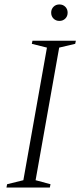

<svg xmlns="http://www.w3.org/2000/svg" viewBox="-20 -843 371 863"><path d="M9 0 12 -15 85 -33 191 -629 123 -646 126 -660H321L318 -646L246 -629L140 -33L207 -15L204 0ZM247 -749Q231 -749 220.5 -759.5Q210 -770 210 -786Q210 -802 220.5 -812.5Q231 -823 247 -823Q263 -823 273.5 -812.5Q284 -802 284 -786Q284 -770 273.5 -759.5Q263 -749 247 -749Z"/></svg>

Font: Spectral SC ExtraLight
Style: Italic
Weight: 275
Italic angle: -10°
Designer: Jean-Baptiste Levee
Foundry: Production Type
Version: Version 2.001